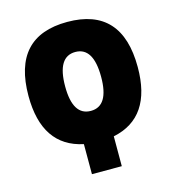

<svg xmlns="http://www.w3.org/2000/svg" viewBox="-108 -816 824 907"><g transform="rotate(-15 304.0 -362.5)"><path d="M36 -434Q36 -188 230 -147V0H376V-146Q570 -186 570 -433Q570 -725 303 -725Q36 -725 36 -434ZM391 -433Q391 -290 303 -290Q215 -290 215 -433Q215 -578 303 -578Q391 -578 391 -433Z"/></g></svg>

Font: Noto Sans Display Condensed Black
Style: Regular
Weight: 900
Width: 3
Designer: Monotype Design team
Foundry: Monotype Imaging Inc.
Version: 1.000